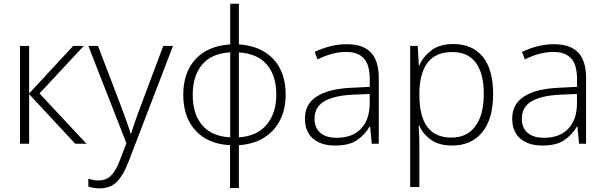

<svg xmlns="http://www.w3.org/2000/svg" viewBox="-20 -780 3283 1042"><path d="M377.4 -530.8H434.6L194.3 -272.9L449.2 0H388.2L138.2 -269V0H88.4V-530.8H138.2V-272.9Z M459.5 -530.8H511.7L640.6 -193.8Q657.2 -148.9 669.4 -114.7Q681.6 -80.6 688.5 -55.2H691.4Q698.2 -77.6 710.4 -113Q722.7 -148.4 738.8 -191.9L866.2 -530.8H918.9L676.8 99.6Q650.4 168.9 615.2 205.6Q580.1 242.2 520.5 242.2Q502.4 242.2 487.8 239.7Q473.1 237.3 459.5 232.4V189.9Q472.2 194.3 485.6 196.8Q499 199.2 515.1 199.2Q556.2 199.2 582.3 173.3Q608.4 147.5 629.9 91.3L666 -2.9Z M1276.4 -759.8V-539.1Q1396 -531.2 1463.1 -459.7Q1530.3 -388.2 1530.3 -266.1Q1530.3 -188.5 1500.2 -128.7Q1470.2 -68.8 1413.6 -33.2Q1356.9 2.4 1276.4 7.8V240.2H1228.5V7.8Q1108.9 2 1041.7 -71Q974.6 -144 974.6 -266.1Q974.6 -387.2 1041.5 -459.2Q1108.4 -531.2 1229.5 -539.1V-759.8ZM1229.5 -496.1Q1128.4 -490.2 1077.1 -429.4Q1025.9 -368.7 1025.9 -266.1Q1025.9 -160.6 1077.4 -100.3Q1128.9 -40 1229.5 -34.7ZM1276.4 -495.6V-34.7Q1375.5 -41 1427.5 -103.8Q1479.5 -166.5 1479.5 -266.1Q1479.5 -369.6 1428.5 -429.4Q1377.4 -489.3 1276.4 -495.6Z M1861.3 -540Q1948.7 -540 1992.2 -495.8Q2035.6 -451.7 2035.6 -356V0H1997.6L1988.8 -92.8H1985.8Q1959.5 -47.9 1917 -19Q1874.5 9.8 1798.3 9.8Q1721.7 9.8 1678.2 -28.3Q1634.8 -66.4 1634.8 -136.7Q1634.8 -215.8 1700.2 -257.1Q1765.6 -298.3 1888.2 -303.7L1986.8 -308.6V-347.2Q1986.8 -428.7 1954.6 -463.4Q1922.4 -498 1859.4 -498Q1818.4 -498 1780.5 -487.5Q1742.7 -477.1 1703.6 -457.5L1688 -498.5Q1726.1 -516.6 1769.8 -528.3Q1813.5 -540 1861.3 -540ZM1986.3 -270 1893.6 -266.1Q1792.5 -261.2 1739.7 -230Q1687 -198.7 1687 -136.2Q1687 -85.9 1718.5 -59.1Q1750 -32.2 1806.2 -32.2Q1893.6 -32.2 1939.7 -82Q1985.8 -131.8 1986.3 -217.8Z M2440.9 -541Q2543.5 -541 2599.9 -472.2Q2656.2 -403.3 2656.2 -269Q2656.2 -133.8 2596.9 -62Q2537.6 9.8 2434.1 9.8Q2361.8 9.8 2318.4 -21.7Q2274.9 -53.2 2255.9 -98.1H2252.4Q2253.9 -70.3 2254.9 -40Q2255.9 -9.8 2255.9 17.1V234.9H2206.1V-530.8H2247.1L2252.9 -424.8H2255.9Q2274.9 -470.7 2319.8 -505.9Q2364.7 -541 2440.9 -541ZM2434.6 -497.6Q2344.2 -497.6 2300.3 -439.5Q2256.3 -381.3 2255.9 -272.9V-264.6Q2255.9 -33.2 2429.7 -33.2Q2514.2 -33.2 2559.8 -95Q2605.5 -156.7 2605.5 -269.5Q2605.5 -380.9 2562.7 -439.2Q2520 -497.6 2434.6 -497.6Z M2986.3 -540Q3073.7 -540 3117.2 -495.8Q3160.6 -451.7 3160.6 -356V0H3122.6L3113.8 -92.8H3110.8Q3084.5 -47.9 3042 -19Q2999.5 9.8 2923.3 9.8Q2846.7 9.8 2803.2 -28.3Q2759.8 -66.4 2759.8 -136.7Q2759.8 -215.8 2825.2 -257.1Q2890.6 -298.3 3013.2 -303.7L3111.8 -308.6V-347.2Q3111.8 -428.7 3079.6 -463.4Q3047.4 -498 2984.4 -498Q2943.4 -498 2905.5 -487.5Q2867.7 -477.1 2828.6 -457.5L2813 -498.5Q2851.1 -516.6 2894.8 -528.3Q2938.5 -540 2986.3 -540ZM3111.3 -270 3018.6 -266.1Q2917.5 -261.2 2864.7 -230Q2812 -198.7 2812 -136.2Q2812 -85.9 2843.5 -59.1Q2875 -32.2 2931.2 -32.2Q3018.6 -32.2 3064.7 -82Q3110.8 -131.8 3111.3 -217.8Z"/></svg>

Font: Open Sans Light
Style: Regular
Weight: 300
Designer: Monotype Design Team
Foundry: Monotype Imaging Inc.
Version: Version 3.000; ttfautohint (v1.8.4)